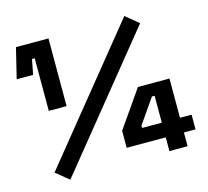

<svg xmlns="http://www.w3.org/2000/svg" viewBox="-104 -830 1037 959"><g transform="rotate(-15 415.0 -350.0)"><path d="M222 -350H130V-622H116L101 -544H16L54 -700H222ZM684 -655 145 10 78 -45 617 -710ZM754 0H660V-71H458V-159L591 -350H754V-147H814V-71H754ZM558 -159V-147H660V-286H646Z"/></g></svg>

Font: Space Grotesk Variable Light
Style: Regular
Weight: 300
Designer: Florian Karsten
Foundry: Florian Karsten
Version: Version 2.000